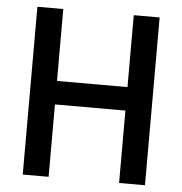

<svg xmlns="http://www.w3.org/2000/svg" viewBox="-51 -749 758 798"><g transform="rotate(5 328.0 -350.0)"><path d="M73 0H181V-302H475V0H583V-700H475V-400H181V-700H73Z"/></g></svg>

Font: Meta Space Medium
Style: Regular
Weight: 500
Designer: Meta Pool / Florian Karsten
Foundry: Meta Pool / Florian Karsten
Version: Version 2.000;Glyphs 3.1.1 (3137)